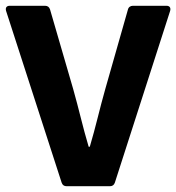

<svg xmlns="http://www.w3.org/2000/svg" viewBox="-20 -645 610 665"><path d="M1 -607.4 193.4 -12.7C196.3 -3.9 202.1 0 210.9 0H360.4C369.1 0 375 -3.9 377.9 -12.7L569.3 -607.4C572.3 -618.2 567.4 -625 556.6 -625H440.4C431.6 -625 424.8 -620.1 422.9 -611.3L344.7 -336.9C325.2 -268.6 311.5 -205.1 291 -136.7H287.1C266.6 -205.1 252.9 -268.6 233.4 -336.9L153.3 -612.3C150.4 -621.1 144.5 -625 135.7 -625H13.7C2.9 -625 -2 -618.2 1 -607.4Z"/></svg>

Font: Ed Sans Neue
Style: Bold
Weight: 700
Designer: Stephen Hutchings
Version: Version 1.004;PS 001.004;hotconv 1.0.88;makeotf.lib2.5.64775